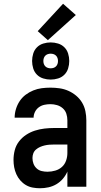

<svg xmlns="http://www.w3.org/2000/svg" viewBox="-20 -995 540 1023"><path d="M193 8Q174 8 154.5 4.5Q135 1 118 -9Q101 -19 88 -34Q75 -49 67 -67Q59 -85 55.5 -104Q52 -123 52 -143Q52 -169 58.5 -194.5Q65 -220 81 -241Q97 -262 119 -276.5Q141 -291 166 -299Q191 -307 217 -310Q243 -313 269 -313H339V-354Q339 -372 333.5 -389Q328 -406 314.5 -418Q301 -430 283.5 -435Q266 -440 249 -440Q232 -440 216 -436.5Q200 -433 187 -423.5Q174 -414 166.5 -399Q159 -384 159 -368Q159 -368 159 -368Q159 -368 159 -368H58Q58 -368 58 -368Q58 -368 58 -368Q58 -391 65 -414Q72 -437 85 -456.5Q98 -476 116.5 -490Q135 -504 157 -513Q179 -522 202 -525Q225 -528 249 -528Q273 -528 297.5 -524.5Q322 -521 344.5 -511Q367 -501 386 -485Q405 -469 417.5 -448Q430 -427 435 -402.5Q440 -378 440 -354V0H339V-81Q330 -60 315 -42.5Q300 -25 280.5 -13.5Q261 -2 238.5 3Q216 8 193 8ZM233 -80Q254 -80 274.5 -86Q295 -92 310 -105.5Q325 -119 332 -139Q339 -159 339 -180V-225H269Q256 -225 243 -224Q230 -223 217.5 -220Q205 -217 193.5 -212Q182 -207 172 -198.5Q162 -190 157.5 -178Q153 -166 153 -153Q153 -137 158.5 -122.5Q164 -108 175.5 -97.5Q187 -87 202.5 -83.5Q218 -80 233 -80ZM250 -571Q230 -571 210.5 -577Q191 -583 177 -597Q163 -611 157 -630.5Q151 -650 151 -670Q151 -690 157 -709.5Q163 -729 177 -743Q191 -757 210.5 -763Q230 -769 250 -769Q270 -769 289.5 -763Q309 -757 323 -743Q337 -729 343 -709.5Q349 -690 349 -670Q349 -650 343 -630.5Q337 -611 323 -597Q309 -583 289.5 -577Q270 -571 250 -571ZM250 -631Q258 -631 265.5 -633.5Q273 -636 278.5 -641.5Q284 -647 286.5 -654.5Q289 -662 289 -670Q289 -678 286.5 -685.5Q284 -693 278.5 -698.5Q273 -704 265.5 -706.5Q258 -709 250 -709Q242 -709 234.5 -706.5Q227 -704 221.5 -698.5Q216 -693 213.5 -685.5Q211 -678 211 -670Q211 -662 213.5 -654.5Q216 -647 221.5 -641.5Q227 -636 234.5 -633.5Q242 -631 250 -631ZM235 -781 181 -829 316 -975 384 -915Z"/></svg>

Font: Zed Mono Semibold
Style: Regular
Weight: 600
Monospace: yes
Designer: Belleve Invis
Foundry: Belleve Invis
Version: Version 1.0.0; ttfautohint (v1.8.4)